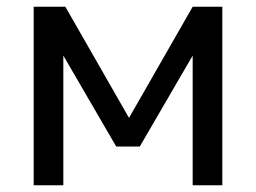

<svg xmlns="http://www.w3.org/2000/svg" viewBox="-20 -550 760 570"><path d="M80 0H168V-385L325 -115H395L552 -385V0H640V-530H552L363 -200L174 -530H80Z"/></svg>

Font: Golos Text VF
Style: Regular
Weight: 400
Designer: A.Korolkova, Vitaly Kuzmin
Foundry: ParaType Ltd
Version: Version 2.005